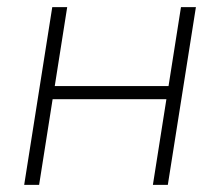

<svg xmlns="http://www.w3.org/2000/svg" viewBox="-20 -520 620 540"><path d="M48 0 127 -500H169L134 -278H454L489 -500H531L452 0H410L448 -241H128L90 0Z"/></svg>

Font: Mulish ExtraLight
Style: Italic
Weight: 200
Italic angle: -9°
Designer: Vernon Adams
Foundry: Vernon Adams
Version: Version 3.603